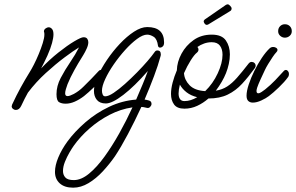

<svg xmlns="http://www.w3.org/2000/svg" viewBox="-20 -485 1368 887"><path d="M53 23Q46 23 40 18Q34 13 34 6Q34 4 36 -2Q56 -45 75.5 -80.5Q95 -116 116 -150Q125 -164 136.5 -186.5Q148 -209 159 -235.5Q170 -262 177.5 -286Q185 -310 185 -325Q185 -333 184 -336Q183 -337 183 -340Q183 -348 190.5 -353.5Q198 -359 205 -359Q213 -359 220 -351.5Q227 -344 227 -326Q227 -311 220.5 -286.5Q214 -262 199 -228Q191 -211 184 -196.5Q177 -182 170 -169Q209 -210 250 -242.5Q291 -275 323 -294Q355 -313 366 -313Q378 -313 383 -306Q388 -299 388 -290Q388 -277 380.5 -260.5Q373 -244 365 -231Q357 -218 354 -213Q343 -196 324 -162Q305 -128 292 -96Q288 -85 284.5 -73.5Q281 -62 281 -54Q281 -41 292 -41Q302 -41 321 -51Q345 -64 365.5 -84.5Q386 -105 401 -120Q402 -121 410.5 -130Q419 -139 427.5 -148Q436 -157 436 -157Q440 -162 446 -162Q451 -162 455.5 -156.5Q460 -151 460 -143Q460 -134 455 -128Q440 -107 414 -82Q388 -57 368 -41Q347 -25 325.5 -15.5Q304 -6 283 -6Q265 -6 253 -13Q241 -20 241 -50Q241 -88 260.5 -125Q280 -162 304.5 -198Q329 -234 345 -266Q320 -251 278.5 -220Q237 -189 191.5 -147.5Q146 -106 109 -57Q102 -44 94 -29Q86 -14 78 4Q69 23 53 23Z M469 -7Q441 -7 427.5 -23.5Q414 -40 414 -65Q414 -93 430.5 -130.5Q447 -168 474 -208Q501 -248 533.5 -282.5Q566 -317 599 -338.5Q632 -360 660 -360Q738 -360 738 -289Q738 -276 732 -270.5Q726 -265 720 -265Q712 -265 710 -273Q706 -305 690 -315Q674 -325 660 -325Q640 -325 613 -305Q586 -285 558 -254Q530 -223 505.5 -187.5Q481 -152 466 -119.5Q451 -87 451 -66Q451 -56 454.5 -48Q458 -40 466 -40Q481 -40 505 -56Q529 -72 557 -97Q585 -122 612.5 -150Q640 -178 661.5 -203Q683 -228 694 -244Q699 -252 707 -252Q723 -252 723 -233Q723 -231 722.5 -228.5Q722 -226 721 -223Q711 -185 691.5 -133Q672 -81 648 -25Q657 -24 667 -21Q680 -18 680 -5Q680 2 673.5 9Q667 16 657 13Q650 11 643.5 10Q637 9 633 9Q603 74 571 134.5Q539 195 511 237Q486 273 455 306.5Q424 340 389 361Q354 382 318 382Q278 382 256 362Q234 342 234 309Q234 279 249.5 242Q265 205 292 168Q325 123 374.5 80Q424 37 484 8.5Q544 -20 609 -25Q625 -62 639 -95.5Q653 -129 663 -157Q601 -86 549.5 -46.5Q498 -7 469 -7ZM271 305Q271 323 282 335Q293 347 321 347Q355 347 391 317.5Q427 288 462.5 239Q498 190 531 131Q564 72 592 11Q537 19 486 45.5Q435 72 392.5 109.5Q350 147 321 188Q313 199 301 219.5Q289 240 280 262.5Q271 285 271 305Z M832 17Q798 17 784 -2.5Q770 -22 770 -51Q770 -75 777.5 -103.5Q785 -132 797 -160Q798 -199 818.5 -237Q839 -275 874.5 -300Q910 -325 958 -325Q1005 -325 1023.5 -298Q1042 -271 1042 -234Q1042 -212 1037 -189.5Q1032 -167 1024 -147Q1016 -127 1004 -106.5Q992 -86 977 -66Q1007 -71 1029.5 -85.5Q1052 -100 1075 -126Q1098 -152 1129 -192Q1135 -199 1142 -199Q1150 -199 1155.5 -194Q1161 -189 1161 -181Q1161 -175 1157 -170Q1128 -130 1098.5 -98Q1069 -66 1032 -48Q995 -30 943 -30Q919 -9 891 4Q863 17 832 17ZM890 -242Q878 -233 861 -206Q844 -179 830 -147Q832 -116 855.5 -91.5Q879 -67 928 -64Q964 -99 986 -146.5Q1008 -194 1008 -232Q1008 -258 996 -274Q984 -290 958 -290Q940 -290 923 -284Q906 -278 892 -268Q897 -263 897 -256Q897 -248 890 -242ZM805 -53Q805 -37 811.5 -27.5Q818 -18 832 -18Q861 -18 891 -36Q862 -43 842 -58.5Q822 -74 811 -94Q805 -70 805 -53ZM936 -370Q927 -370 922 -382L921 -386Q921 -389 923 -391.5Q925 -394 926 -395L1023 -462Q1028 -465 1032 -465Q1037 -465 1043.5 -458Q1050 -451 1050 -446Q1050 -437 1042 -433L942 -372Q938 -370 936 -370Z M1296 -311Q1284 -311 1274.5 -319.5Q1265 -328 1265 -341Q1265 -355 1274 -364Q1283 -373 1296 -373Q1310 -373 1319 -364Q1328 -355 1328 -341Q1328 -328 1318.5 -319.5Q1309 -311 1296 -311ZM1148 -11Q1135 -11 1127 -18.5Q1119 -26 1119 -43Q1119 -64 1129 -94.5Q1139 -125 1155 -157.5Q1171 -190 1189.5 -217.5Q1208 -245 1225 -261Q1232 -268 1242 -268Q1250 -268 1256 -264Q1262 -260 1262 -254Q1262 -249 1257 -244Q1250 -237 1239.5 -221.5Q1229 -206 1219 -189.5Q1209 -173 1204 -162Q1195 -143 1184 -119Q1173 -95 1168 -80Q1165 -70 1165 -65Q1165 -54 1173 -54Q1180 -54 1189 -60.5Q1198 -67 1205 -72Q1230 -92 1251.5 -114.5Q1273 -137 1291 -157Q1295 -162 1301 -162Q1306 -162 1310.5 -156.5Q1315 -151 1315 -143Q1315 -134 1310 -128Q1295 -107 1268.5 -81.5Q1242 -56 1222 -41Q1209 -31 1187.5 -21Q1166 -11 1148 -11Z"/></svg>

Font: Meow Script
Style: Regular
Weight: 400
Designer: Robert E. Leuschke
Foundry: Robert E. Leuschke
Version: Version 1.010; ttfautohint (v1.8.3)